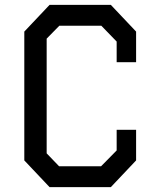

<svg xmlns="http://www.w3.org/2000/svg" viewBox="-20 -770 640 790"><path d="M460 -236H540V-110L436 0H184L80 -110V-640L184 -750H436L540 -640V-514H460V-599L397 -664H224L172 -611V-139L223 -86H396L460 -151Z"/></svg>

Font: Graduate
Style: Regular
Weight: 400
Version: Version 1.001